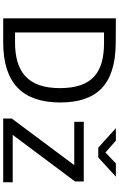

<svg xmlns="http://www.w3.org/2000/svg" viewBox="214 -978 763 1232"><g transform="rotate(90 596.0 -361.5)"><path d="M97 -723V0H251C514 0 637 -125 637 -366C637 -596 527 -719 261 -722C200 -723 105 -723 97 -723ZM1028 -723 958 -656 882 -723H802L927 -610H990L1113 -723ZM188 -647H255C438 -647 545 -577 545 -364C545 -153 435 -76 251 -76H188ZM740 0H1149V-61H845L1144 -461V-517H761V-456H1039L740 -55Z"/></g></svg>

Font: United Sans
Style: Regular
Weight: 400
Designer: Pablo Impallari, Rodrigo Fuenzalida (Modified by Dan O. Williams)
Version: Version 1.000;PS 001.000;hotconv 1.0.88;makeotf.lib2.5.64775